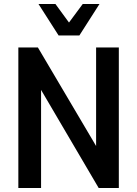

<svg xmlns="http://www.w3.org/2000/svg" viewBox="-20 -943 688 963"><path d="M72 0V-705H170L489 -165H462V-705H576V0H475L159 -538H186V0ZM274 -765 173 -923H258L326 -830L395 -923H479L378 -765Z"/></svg>

Font: Nunito Sans 10pt Condensed
Style: Bold
Weight: 700
Width: 3
Designer: Vernon Adams
Foundry: Vernon Adams
Version: Version 3.101;gftools[0.9.27]